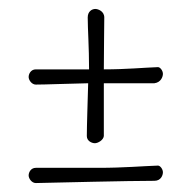

<svg xmlns="http://www.w3.org/2000/svg" viewBox="-20 -580 430 429"><path d="M176 -541C176 -515 179 -475 179 -425H60C49 -425 44 -415 44 -408C44 -401 51 -391 60 -391C82 -391 128 -393 177 -394C176 -355 174 -300 174 -276C174 -265 185 -260 192 -260C199 -260 211 -267 212 -276V-394H325C340 -396 344 -409 344 -415C344 -422 338 -430 333 -430C303 -429 262 -425 212 -425C212 -471 213 -515 213 -541C213 -555 199 -560 193 -560C186 -560 176 -555 176 -541ZM333 -210C301 -209 256 -205 201 -205H60C49 -205 44 -195 44 -188C44 -181 51 -171 60 -171C107 -172 266 -176 325 -176C340 -176 344 -189 344 -195C344 -202 338 -210 333 -210Z"/></svg>

Font: Life Savers
Style: Regular
Weight: 400
Designer: Pablo Impallari, Rodrigo Fuenzalida, Brenda Gallo
Foundry: Pablo Impallari, Rodrigo Fuenzalida, Brenda Gallo
Version: Version 3.000